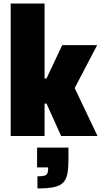

<svg xmlns="http://www.w3.org/2000/svg" viewBox="-20 -763 568 1077"><path d="M40 0V-743H230V-323H241L329 -510H525L399 -269L527 0H323L241 -182H230V0ZM190 294V226Q217 226 229 222.5Q241 219 245.5 210Q250 201 250 185V176H188V65H364V132Q364 180 358 211Q352 242 335 260.5Q318 279 283 286.5Q248 294 190 294Z"/></svg>

Font: Saira SemiCondensed Black
Style: Regular
Weight: 900
Width: 4
Designer: Hector Gatti with collaboration of the Omnibus-Type team
Foundry: Omnibus-Type
Version: Version 1.101